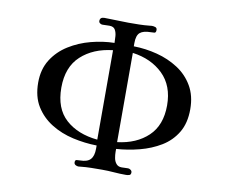

<svg xmlns="http://www.w3.org/2000/svg" viewBox="-83 -864 1165 981"><g transform="rotate(10 500.0 -373.5)"><path d="M454 -603Q353 -592 290 -534Q227 -476 227 -369Q227 -261 289 -205Q351 -149 454 -139ZM775 -373Q775 -475 714 -534.5Q653 -594 556 -607Q556 -492 556 -376Q556 -260 556 -144Q655 -156 715 -213Q775 -270 775 -373ZM895 -374Q895 -302 865.5 -253Q836 -204 786.5 -174Q737 -144 677 -128.5Q617 -113 557 -109V-93Q557 -79 560 -62Q563 -45 573 -33Q583 -21 601 -21Q609 -21 617.5 -21.5Q626 -22 635 -22Q641 -22 648 -17Q655 -12 655 -4Q655 8 646.5 10.5Q638 13 629 13Q598 13 567 10.5Q536 8 505 8Q477 8 449 8.5Q421 9 393 12Q391 12 388 12.5Q385 13 383 13Q375 13 367.5 8.5Q360 4 360 -5Q360 -17 368 -18Q376 -19 385 -19Q423 -19 439.5 -36.5Q456 -54 456 -92V-109Q394 -110 332 -124Q270 -138 219 -169.5Q168 -201 137 -251Q106 -301 106 -374Q106 -443 137.5 -493Q169 -543 221 -575.5Q273 -608 334.5 -624Q396 -640 455 -641Q455 -657 453.5 -676Q452 -695 444 -709Q436 -723 414 -723Q404 -723 395.5 -722.5Q387 -722 378 -722Q371 -722 365 -726.5Q359 -731 359 -738Q359 -758 382 -758Q413 -758 444.5 -756.5Q476 -755 507 -755Q534 -755 562 -755.5Q590 -756 618 -759Q620 -759 622.5 -759.5Q625 -760 628 -760Q637 -760 646 -757Q655 -754 655 -743Q655 -729 646.5 -728Q638 -727 628 -727Q590 -727 572.5 -712.5Q555 -698 555 -658V-641Q617 -640 677 -624.5Q737 -609 786.5 -577Q836 -545 865.5 -494.5Q895 -444 895 -374Z"/></g></svg>

Font: Kaisei HarunoUmi Medium
Style: Regular
Weight: 500
Designer: Font-Kai, 金井和夫
Foundry: KAZUO KANAI
Version: Version 5.003